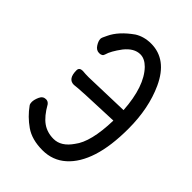

<svg xmlns="http://www.w3.org/2000/svg" viewBox="-217 -815 934 934"><g transform="rotate(45 250.0 -347.5)"><path d="M252 23Q179 23 132.5 -9.5Q86 -42 54 -87Q49 -94 49 -106Q49 -122 58.5 -143.5Q68 -165 89 -165Q103 -165 112 -153Q142 -100 174.5 -77Q207 -54 251 -54Q303 -54 342 -111Q390 -172 394 -323Q163 -315 135 -310Q94 -310 94 -369Q94 -389 118 -389Q137 -387 160 -387L393 -394Q383 -548 317 -616Q289 -644 259 -644Q217 -644 181 -599Q146 -552 138 -522Q134 -506 113 -506Q93 -506 80.5 -525.5Q68 -545 68 -560Q68 -568 81 -593Q106 -647 174 -695Q211 -718 259 -718Q368 -718 425 -594Q474 -487 474 -347Q474 -228 448 -147Q422 -66 372 -21.5Q322 23 252 23Z"/></g></svg>

Font: LXGW WenKai Mono Medium
Style: Regular
Weight: 500
Monospace: yes
Designer: LXGW / Fontworks Inc.
Foundry: LXGW / Fontworks Inc.
Version: Version 1.520; June 14, 2025